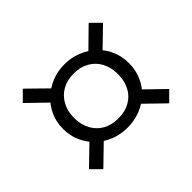

<svg xmlns="http://www.w3.org/2000/svg" viewBox="-116 -799 851 851"><g transform="rotate(-45 309.5 -373.5)"><path d="M447 -373Q447 -416 430 -447.5Q413 -479 382 -496.5Q351 -514 310 -514Q268 -514 237.5 -496.5Q207 -479 189.5 -447.5Q172 -416 172 -373Q172 -331 189.5 -299Q207 -267 237.5 -250Q268 -233 310 -233Q351 -233 382 -250Q413 -267 430 -299Q447 -331 447 -373ZM103 -373Q103 -417 119.5 -453Q136 -489 164.5 -515.5Q193 -542 230 -557Q267 -572 310 -572Q352 -572 389.5 -557Q427 -542 455.5 -515.5Q484 -489 500 -453Q516 -417 516 -373Q516 -330 500 -293.5Q484 -257 455.5 -230.5Q427 -204 389.5 -189.5Q352 -175 310 -175Q267 -175 230 -189.5Q193 -204 164.5 -230.5Q136 -257 119.5 -293.5Q103 -330 103 -373ZM58 -581 103 -626 202 -529 159 -483ZM561 -581 460 -483 417 -529 516 -626ZM58 -166 159 -264 205 -220 103 -121ZM561 -166 516 -121 414 -220 460 -264Z"/></g></svg>

Font: Roboto Serif 120pt Expanded SemiBold
Style: Regular
Weight: 600
Width: 7
Designer: Greg Gazdowicz
Foundry: Commercial Type
Version: Version 1.008